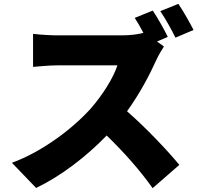

<svg xmlns="http://www.w3.org/2000/svg" viewBox="-20 -897 1040 999"><path d="M908 -877 814 -839C840 -801 873 -742 893 -701L987 -741C970 -775 934 -839 908 -877ZM833 -655 797 -681 853 -705C838 -737 801 -803 775 -842L681 -804C696 -781 712 -753 726 -726C702 -719 659 -713 614 -713C566 -713 340 -713 280 -713C251 -713 187 -716 152 -721V-549C180 -551 235 -557 280 -557C328 -557 546 -557 591 -557C570 -493 516 -405 451 -331C362 -232 204 -109 42 -50L168 81C299 18 430 -83 535 -192C625 -105 710 -9 774 82L913 -39C858 -107 738 -234 641 -318C706 -408 759 -508 792 -582C803 -607 824 -642 833 -655Z"/></svg>

Font: ChiuKong Gothic MN Heavy
Style: Regular
Weight: 900
Designer: Ryoko NISHIZUKA 西塚涼子 (kana, bopomofo & ideographs); Paul D. Hunt (Latin, Greek & Cyrillic); Sandoll Communications 산돌커뮤니
Foundry: Adobe
Version: Version 1.300